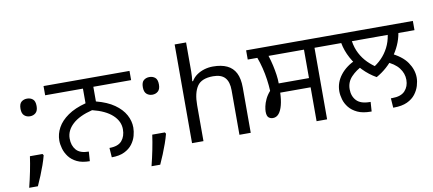

<svg xmlns="http://www.w3.org/2000/svg" viewBox="-76 -1048 3282 1456"><g transform="rotate(-10 1565.5 -320.5)"><path d="M190 -116 197 -105Q188 -70 174.5 -32Q161 6 145.5 44Q130 82 113 119H46Q61 60 73.5 -2Q86 -64 93 -116ZM147 -414Q121 -414 103 -430Q85 -446 85 -482Q85 -520 103 -535Q121 -550 147 -550Q173 -550 191 -535Q209 -520 209 -482Q209 -446 191 -430Q173 -414 147 -414Z M534 0Q475 0 436 -19Q397 -38 374.5 -68Q352 -98 342.5 -131.5Q333 -165 333 -194Q333 -245 359 -292.5Q385 -340 439.5 -378Q494 -416 578 -438V-551H287V-622H949V-551H658V-438Q743 -416 797 -378Q851 -340 877 -292.5Q903 -245 903 -194Q903 -165 894 -131.5Q885 -98 862.5 -68Q840 -38 801 -19Q762 0 703 0L698 -73Q765 -73 794 -107Q823 -141 823 -195Q823 -257 771 -305Q719 -353 618 -378Q517 -353 465 -305Q413 -257 413 -195Q413 -141 442.5 -107Q472 -73 539 -73Z M1132 -116 1139 -105Q1130 -70 1116.5 -32Q1103 6 1087.5 44Q1072 82 1055 119H988Q1003 60 1015.5 -2Q1028 -64 1035 -116ZM1089 -414Q1063 -414 1045 -430Q1027 -446 1027 -482Q1027 -520 1045 -535Q1063 -550 1089 -550Q1115 -550 1133 -535Q1151 -520 1151 -482Q1151 -446 1133 -430Q1115 -414 1089 -414Z M1409 -537Q1409 -518 1407.5 -498Q1406 -478 1404 -462H1410Q1427 -490 1453 -508Q1479 -526 1511 -535.5Q1543 -545 1577 -545Q1642 -545 1685.5 -524.5Q1729 -504 1751 -461Q1773 -418 1773 -349V0H1686V-343Q1686 -408 1657 -440Q1628 -472 1566 -472Q1476 -472 1442.5 -421.5Q1409 -371 1409 -277V0H1321V-760H1409Z M2280 0V-261H2046Q2044 -206 2033.5 -165.5Q2023 -125 2004.5 -103Q1986 -81 1959 -81Q1939 -81 1925.5 -93Q1912 -105 1912 -139Q1912 -154 1917 -178.5Q1922 -203 1935.5 -232Q1949 -261 1973 -288Q1971 -331 1964.5 -376.5Q1958 -422 1947 -466.5Q1936 -511 1921 -551H1847V-622H2457V-551H2361V0ZM2047 -332H2280V-551H2007Q2020 -511 2028.5 -472.5Q2037 -434 2042 -399Q2047 -364 2047 -332Z M2787 -250Q2732 -281 2686 -328.5Q2640 -376 2609 -433.5Q2578 -491 2567 -551H2443V-622H3131V-551H3007Q2999 -504 2979.5 -460.5Q2960 -417 2931.5 -378Q2903 -339 2866.5 -306.5Q2830 -274 2787 -250ZM2925 -551H2649Q2657 -498 2679.5 -455Q2702 -412 2735 -379Q2768 -346 2806 -322L2768 -323Q2807 -345 2839.5 -378Q2872 -411 2894.5 -454.5Q2917 -498 2925 -551ZM2489 -193Q2489 -261 2533 -317.5Q2577 -374 2656 -408L2696 -353Q2644 -329 2606.5 -289.5Q2569 -250 2569 -195Q2569 -141 2601 -107Q2633 -73 2704 -73H2709L2704 0H2698Q2636 0 2595.5 -19Q2555 -38 2531.5 -67.5Q2508 -97 2498.5 -130.5Q2489 -164 2489 -193ZM3085 -194Q3085 -165 3075 -131.5Q3065 -98 3042 -68Q3019 -38 2978.5 -19Q2938 0 2876 0H2870L2865 -73H2876Q2943 -73 2974 -106.5Q3005 -140 3005 -191Q3005 -241 2972.5 -283Q2940 -325 2871 -353L2914 -412Q3006 -370 3045.5 -312.5Q3085 -255 3085 -194Z"/></g></svg>

Font: hexlgurmukhi05
Style: Book
Weight: 400
Designer: Jelle Bosma - Monotype Design Team
Foundry: Monotype Imaging Inc.
Version: Version 2.003